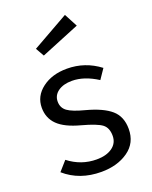

<svg xmlns="http://www.w3.org/2000/svg" viewBox="-151 -886 773 979"><g transform="rotate(-20 235.5 -396.0)"><path d="M325 -804 363 -732 153 -646 127 -692ZM240 -543Q338 -543 417 -483L381 -430Q309 -476 243 -476Q196 -476 167.5 -455.5Q139 -435 139 -401Q139 -367 165 -348Q191 -329 257 -312Q347 -288 389.5 -251Q432 -214 432 -147Q432 -71 373 -29.5Q314 12 227 12Q109 12 29 -58L74 -109Q142 -56 226 -56Q279 -56 311 -79Q343 -102 343 -142Q343 -185 317 -205Q291 -225 210 -247Q127 -269 89.5 -306Q52 -343 52 -399Q52 -462 105.5 -502.5Q159 -543 240 -543Z"/></g></svg>

Font: Sedus Text
Style: Regular
Weight: 400
Designer: TypeMates
Foundry: TypeMates, Runge Thomsen GbR
Version: Version 4.202;PS 004.202;hotconv 1.0.88;makeotf.lib2.5.64775